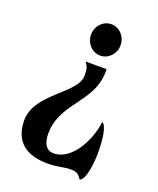

<svg xmlns="http://www.w3.org/2000/svg" viewBox="-145 -628 790 960"><g transform="rotate(20 250.0 -148.5)"><path d="M322.3 -234.4C332.5 -266.1 335.4 -296.9 334 -321.3H222.7C235.8 -300.8 241.7 -294.4 241.7 -253.4C241.7 -155.3 31.7 -85.4 34.2 62.5C36.1 175.8 107.9 223.1 216.8 223.1C271 223.1 305.7 210.9 335 210.9C369.1 210.9 377 216.3 396.5 243.7C430.2 231 437 124 437 87.4C437 24.4 430.2 -53.2 403.8 -65.9C393.6 30.8 325.7 165 228 165C189.9 165 169.9 133.8 169.9 80.1C169.9 -56.6 285.2 -122.6 322.3 -234.4ZM358.9 -457.5C358.9 -503.4 323.7 -541 280.3 -541C236.8 -541 201.7 -503.4 201.7 -457.5C201.7 -411.6 236.8 -374 280.3 -374C323.7 -374 358.9 -411.6 358.9 -457.5Z"/></g></svg>

Font: Amarante
Style: Regular
Weight: 400
Designer: Karolina Lach
Foundry: Sorkin Type Co.
Version: Version 1.001